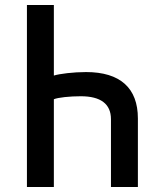

<svg xmlns="http://www.w3.org/2000/svg" viewBox="-20 -750 640 770"><path d="M88 -730V0H196V-352C212 -359 260 -364 304 -364C384 -364 425 -333 425 -272V0H533V-275C533 -397 462 -461 325 -461C275 -461 218 -454 196 -447V-730Z"/></svg>

Font: Tekne LDO SemiBold
Style: Regular
Weight: 600
Monospace: yes
Designer: Alessio Laiso, Mario Rullo, Paolo Rosset
Foundry: Alessio Laiso
Version: Version 1.000;hotconv 1.0.109;makeotfexe 2.5.65596